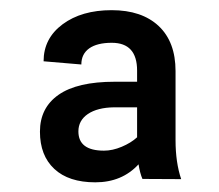

<svg xmlns="http://www.w3.org/2000/svg" viewBox="-20 -703 439 385"><path d="M257.8 -373.5Q224.6 -337.4 171.1 -337.4Q117.7 -337.4 88.9 -364.3Q60.1 -391.1 60.1 -439Q60.1 -486.8 97.4 -512.9Q134.8 -539.1 210 -539.1H254.9V-561.5Q254.9 -617.2 204.1 -617.2Q174.8 -617.2 158.9 -606Q143.1 -594.7 143.1 -573.7L67.4 -580.1Q67.4 -626 105.5 -654.3Q143.6 -682.6 203.9 -682.6Q264.2 -682.6 298.1 -650.9Q332 -619.1 332 -560.5V-421.9Q332 -377.4 343.3 -343.8L265.6 -344.2Q260.7 -355.5 257.8 -373.5ZM137.2 -439.5Q137.2 -400.9 188.5 -400.9Q205.6 -400.9 224.1 -408.7Q242.7 -416.5 254.9 -427.7V-487.8H208.5Q175.3 -487.3 156.2 -474.4Q137.2 -461.4 137.2 -439.5Z"/></svg>

Font: Yantramanav
Style: Bold
Weight: 700
Version: Version 1.001;PS 1.0;hotconv 1.0.72;makeotf.lib2.5.5900; ttf